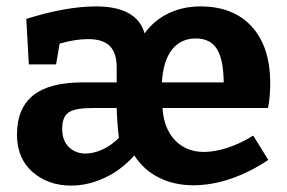

<svg xmlns="http://www.w3.org/2000/svg" viewBox="-20 -566 896 599"><path d="M770 -143 817 -67Q760 -29 700.5 -8.5Q641 12 583 12Q523 12 475.5 -12Q428 -36 399 -81Q358 -35 306 -11Q254 13 202 13Q130 13 81.5 -29.5Q33 -72 33 -146Q33 -228 83.5 -268.5Q134 -309 238 -309H344V-356Q344 -401 322.5 -422.5Q301 -444 255 -444Q215 -444 166 -430L155 -365H70L62 -507Q186 -546 280 -546Q342 -546 380 -525.5Q418 -505 430 -465L431 -462Q461 -503 506 -524.5Q551 -546 605 -546Q708 -546 765.5 -483Q823 -420 823 -306Q823 -261 816 -229H487Q491 -165 526 -128.5Q561 -92 616 -92Q650 -92 690 -105Q730 -118 770 -143ZM485 -309H678Q677 -381 656.5 -413.5Q636 -446 591 -446Q544 -446 516.5 -411Q489 -376 485 -309ZM247 -87Q272 -87 299.5 -99.5Q327 -112 351 -136Q346 -174 344 -229H268Q215 -229 194.5 -215.5Q174 -202 174 -164Q174 -128 194.5 -107.5Q215 -87 247 -87Z"/></svg>

Font: Bitter Pro
Style: Bold
Weight: 700
Designer: Sol Matas, and Bitter project Authors
Foundry: Sol Matas
Version: Version 1.010